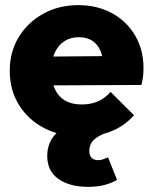

<svg xmlns="http://www.w3.org/2000/svg" viewBox="-20 -521 594 748"><path d="M298 11Q216 11 153 -21.5Q90 -54 54 -112Q18 -170 18 -245Q18 -319 53 -376.5Q88 -434 148.5 -467.5Q209 -501 285 -501Q359 -501 416.5 -469.5Q474 -438 506.5 -382.5Q539 -327 539 -256Q539 -241 537.5 -225.5Q536 -210 531 -190L100 -188V-300L462 -303L384 -254Q383 -295 372 -321.5Q361 -348 340 -362Q319 -376 287 -376Q254 -376 230 -360Q206 -344 193 -315Q180 -286 180 -245Q180 -203 194 -173.5Q208 -144 234 -129Q260 -114 298 -114Q334 -114 361.5 -126Q389 -138 411 -163L502 -72Q466 -31 414.5 -10Q363 11 298 11ZM324 207Q251 207 207.5 176Q164 145 164 87Q164 31 203 -5.5Q242 -42 304 -48L413 -10Q372 2 350 20Q328 38 328 67Q328 85 337 94Q346 103 363 103Q373 103 382 99.5Q391 96 401 92L436 180Q413 193 385.5 200Q358 207 324 207Z"/></svg>

Font: Outfit Thin ExtraBold
Style: Regular
Weight: 800
Version: Version 1.100;gftools[0.9.27]